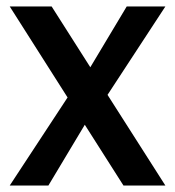

<svg xmlns="http://www.w3.org/2000/svg" viewBox="-20 -571 539 591"><path d="M311 -279 489 0H360L241 -187L129 0H10L188 -271L10 -551H139L258 -364L370 -551H489Z"/></svg>

Font: IBM-Poppins
Style: Poppins-Medium
Weight: 500
Designer: Mike Abbink, Paul van der Laan, Pieter van Rosmalen, Ben Mitchell, Mark Frömberg
Foundry: Bold Monday
Version: Version 1.1